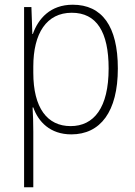

<svg xmlns="http://www.w3.org/2000/svg" viewBox="-20 -559 571 813"><path d="M288 -539C193 -539 142 -480 119 -415H117L113 -529H82V234H121V-1C121 -36 120 -73 118 -104H121C142 -44 192 10 282 10C405 10 479 -86 479 -269C479 -448 412 -539 288 -539ZM284 -505C389 -505 440 -424 440 -269C440 -103 378 -25 279 -25C180 -25 121 -102 121 -251V-277C121 -418 177 -505 284 -505Z"/></svg>

Font: Noto Sans Devanagari UI SemiCondensed ExtraLight
Style: Regular
Weight: 200
Width: 4
Designer: Jelle Bosma - Monotype Design Team
Foundry: Monotype Imaging Inc.
Version: Version 2.004